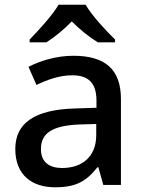

<svg xmlns="http://www.w3.org/2000/svg" viewBox="-20 -786 614 816"><path d="M344 -766H229C203 -721 143 -656 106 -618V-606H177C212 -628 250 -659 285 -695C321 -659 361 -627 396 -606H469V-618C431 -655 369 -721 344 -766ZM292 -549C220 -549 152 -528 101 -502L135 -425C181 -447 232 -466 287 -466C352 -466 390 -437 390 -358V-328L298 -325C127 -320 45 -263 45 -153C45 -41 117 10 214 10C304 10 347 -16 394 -75H398L419 0H494V-365C494 -491 427 -549 292 -549ZM317 -257 389 -259V-212C389 -118 327 -72 244 -72C191 -72 154 -96 154 -152C154 -215 194 -252 317 -257Z"/></svg>

Font: Noto Sans Bamum Medium
Style: Regular
Weight: 500
Designer: Monotype Design Team
Foundry: Monotype Imaging Inc.
Version: Version 2.002